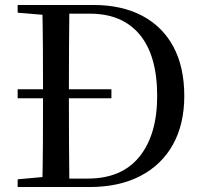

<svg xmlns="http://www.w3.org/2000/svg" viewBox="-20 -752 815 772"><path d="M428 -357H51V-393H428ZM51 0V-31L193 -44H205V0ZM150 0Q152 -84 152.5 -171Q153 -258 153 -358V-387Q153 -476 152.5 -561.5Q152 -647 150 -732H259Q258 -648 257.5 -562Q257 -476 257 -387V-358Q257 -259 257.5 -172Q258 -85 259 0ZM205 0V-34H333Q470 -34 541 -122.5Q612 -211 612 -366Q612 -528 542 -612.5Q472 -697 342 -697H205V-732H355Q470 -732 552 -688.5Q634 -645 677.5 -563.5Q721 -482 721 -366Q721 -253 675.5 -171Q630 -89 544.5 -44.5Q459 0 340 0ZM51 -701V-732H205V-689H193Z"/></svg>

Font: Noto Serif SC ExtraLight Medium
Style: Regular
Weight: 500
Version: Version 2.002-H1;hotconv 1.1.0;makeotfexe 2.6.0